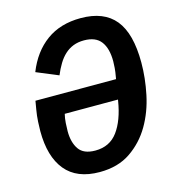

<svg xmlns="http://www.w3.org/2000/svg" viewBox="-108 -800 815 902"><g transform="rotate(-15 300.0 -349.0)"><path d="M267 12Q156 12 101 -55Q46 -122 46 -246Q46 -263 47.5 -291.5Q49 -320 54 -349L61 -390H453L455 -402Q459 -423 460.5 -442.5Q462 -462 462 -475Q462 -537 436.5 -571Q411 -605 354 -605Q325 -605 302 -596Q279 -587 260.5 -570Q242 -553 227.5 -529Q213 -505 201 -476L95 -520Q131 -611 199 -660.5Q267 -710 366 -710Q479 -710 533.5 -643Q588 -576 588 -435Q588 -360 571.5 -281Q555 -202 517 -137Q479 -72 417.5 -30Q356 12 267 12ZM273 -91Q343 -91 382 -144Q421 -197 436 -289L437 -295H178Q173 -275 171.5 -252Q170 -229 170 -212Q170 -158 193 -124.5Q216 -91 273 -91Z"/></g></svg>

Font: IBM Plex Mono SemiBold
Style: Italic
Weight: 600
Italic angle: -9°
Monospace: yes
Designer: Mike Abbink, Paul van der Laan, Pieter van Rosmalen
Foundry: Bold Monday
Version: Version 2.3